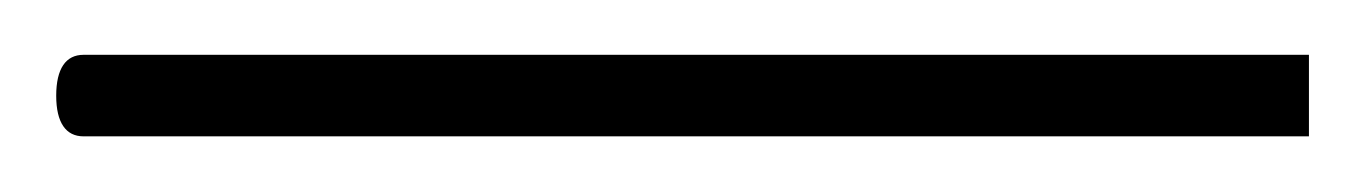

<svg xmlns="http://www.w3.org/2000/svg" viewBox="-30 -49 490 69"><path d="M0 -29.3C-6.3 -29.3 -9.8 -24.4 -9.8 -14.6C-9.8 -4.9 -6.3 0 0 0H440.4V-29.3Z"/></svg>

Font: Estedad Thin
Style: Regular
Weight: 100
Designer: Amin Abedi
Version: Version 7.3